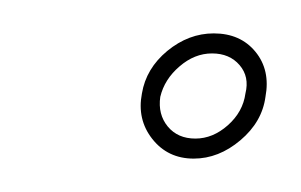

<svg xmlns="http://www.w3.org/2000/svg" viewBox="-20 -705 180 115"><path d="M96 -610Q80.5 -610 71.2 -621.8Q62 -633.5 65 -649Q67.5 -664 80.2 -674.5Q93 -685 108 -685Q124 -685 133 -674Q142 -663 139 -647Q137 -632 124 -621Q111 -610 96 -610ZM97 -622Q107.5 -622 116.5 -630Q125.5 -638 127 -649Q129.5 -659 123.5 -666Q117.5 -673 107 -673Q96.5 -673 87.5 -665.2Q78.5 -657.5 76 -647Q74.5 -636.5 80.5 -629.2Q86.5 -622 97 -622Z"/></svg>

Font: Anybody UltraExpanded Thin
Style: Italic
Weight: 100
Width: 9
Italic angle: -10°
Designer: Tyler Finck
Foundry: Etcetera Type Company
Version: Version 1.010; ttfautohint (v1.8.3) -l 8 -r 50 -G 200 -x 14 